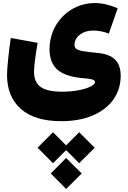

<svg xmlns="http://www.w3.org/2000/svg" viewBox="-20 -572 834 1253"><path d="M325.7 493.2 411.6 407.7 496.6 493.2 598.1 392.1 496.6 291 411.6 376.5 325.7 291 225.1 392.1ZM411.6 661.1 513.2 560.1 411.6 459 311 560.1ZM748 -518.1C694.3 -541 644.5 -552.2 598.6 -552.2C434.6 -552.2 303.2 -418.9 303.2 -252.4C303.2 -191.4 320.8 -146 356 -116.2C391.1 -85.9 447.3 -67.9 524.9 -61.5C569.3 -58.1 600.1 -53.7 600.1 -36.6C600.1 -26.4 590.3 -16.6 570.3 -6.8C530.3 12.7 461.9 26.4 386.2 26.4C319.3 26.4 272 15.6 244.1 -5.4C216.3 -26.4 202.1 -58.6 202.1 -102.1C202.1 -138.7 210 -202.1 225.6 -292.5L50.3 -324.2C38.1 -241.7 25.9 -127.9 25.9 -83C25.9 12.2 56.2 85.9 116.7 139.2C177.2 192.4 264.6 218.8 379.4 218.8C457.5 218.8 525.9 206.5 584 182.1C700.2 132.8 767.6 41 767.6 -77.6C767.6 -169.9 720.2 -216.8 617.2 -226.6C574.7 -230.5 543 -234.4 521.5 -238.3C478 -246.1 466.3 -257.3 466.3 -278.8C466.3 -305.7 478 -327.6 501.5 -345.7C524.9 -363.8 553.7 -372.6 588.4 -372.6C621.1 -372.6 654.8 -366.2 690.4 -353Z"/></svg>

Font: Estedad Black
Style: Regular
Weight: 900
Designer: Amin Abedi
Version: Version 7.3